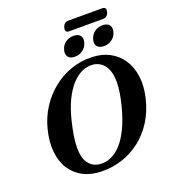

<svg xmlns="http://www.w3.org/2000/svg" viewBox="-174 -1117 1120 1258"><g transform="rotate(-20 386.0 -488.5)"><path d="M509 -713Q579 -711.5 632.2 -683.5Q685.5 -655.5 718.8 -606Q752 -556.5 761.2 -489.2Q770.5 -422 752 -342.5Q731.5 -254 688.8 -186.8Q646 -119.5 587 -74.2Q528 -29 458.2 -7Q388.5 15 313.5 12.5Q243 11 189.5 -17.2Q136 -45.5 103.8 -96Q71.5 -146.5 64.5 -216.8Q57.5 -287 79.5 -372.5Q99 -448 139.8 -510.8Q180.5 -573.5 237.5 -619.8Q294.5 -666 363.8 -690.5Q433 -715 509 -713ZM331 -35.5Q365.5 -34 401.2 -49.2Q437 -64.5 470.8 -100.8Q504.5 -137 534.2 -198Q564 -259 586.5 -348Q599 -398 604.8 -438Q610.5 -478 610 -510Q609.5 -560.5 594.5 -594.2Q579.5 -628 554 -645.5Q528.5 -663 496 -665Q460 -667 423.5 -650.5Q387 -634 353.5 -597.2Q320 -560.5 292 -503Q264 -445.5 245 -366.5Q231 -309.5 224.5 -265.8Q218 -222 218 -189Q217.5 -111.5 248.8 -74.5Q280 -37.5 331 -35.5ZM410 -753.5Q378 -753.5 363.8 -771.5Q349.5 -789.5 357.5 -819.5Q365.5 -849.5 389.5 -867.5Q413.5 -885.5 446 -885.5Q478.5 -885.5 492.5 -867.5Q506.5 -849.5 498 -819.5Q490 -790 466.2 -771.8Q442.5 -753.5 410 -753.5ZM612.5 -753.5Q580.5 -753.5 566 -771.5Q551.5 -789.5 560 -819.5Q568 -849.5 592 -867.5Q616 -885.5 648 -885.5Q681 -885.5 695.2 -867.5Q709.5 -849.5 701.5 -819.5Q693.5 -790 669.5 -771.8Q645.5 -753.5 612.5 -753.5ZM408.5 -956.5Q413.5 -974 423.8 -982.2Q434 -990.5 448.5 -990.5H686Q700.5 -990.5 706.2 -982.2Q712 -974 707 -957Q702.5 -939.5 692.2 -931.2Q682 -923 667 -923H429.5Q415 -923 409.5 -931.2Q404 -939.5 408.5 -956.5Z"/></g></svg>

Font: Fraunces SemiBold
Style: Italic
Weight: 600
Italic angle: -16°
Version: Version 1.000;[b76b70a41]